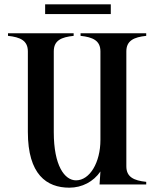

<svg xmlns="http://www.w3.org/2000/svg" viewBox="-20 -854 722 889"><path d="M657 -688V-700H353V-688C410 -682 445 -666 445 -616V-206C445 -102 396 -19 332 -19C279 -19 229 -87 229 -242V-616C229 -667 264 -682 321 -688V-700H17V-688C74 -682 109 -666 109 -616V-243C109 -46 196 15 301 15C360 15 413 -13 445 -60L441 0H657V-12C600 -18 565 -34 565 -84V-616C565 -666 600 -682 657 -688ZM189 -834V-789H493V-834Z"/></svg>

Font: Sprat Condensed Medium
Style: Regular
Weight: 500
Width: 3
Designer: Ethan Nakache
Foundry: Collletttivo
Version: Version 2.000;Glyphs 3.2 (3217)